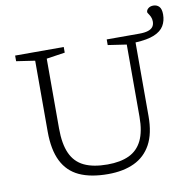

<svg xmlns="http://www.w3.org/2000/svg" viewBox="-90 -922 1029 1023"><g transform="rotate(-10 424.5 -411.0)"><path d="M788.5 -749.5Q788.5 -763.5 783.5 -774.5Q778.5 -785.5 773 -793Q767.5 -800.5 767.5 -803.5Q767.5 -815 778.2 -823.8Q789 -832.5 805.5 -832.5Q824.5 -832.5 836.8 -819.8Q849 -807 849 -777Q849 -742.5 833.2 -716Q817.5 -689.5 780.2 -674Q743 -658.5 678.5 -655.5V-256.5Q678.5 -163 646.5 -104.2Q614.5 -45.5 555.2 -17.8Q496 10 413.5 10Q320 10 258.2 -18.5Q196.5 -47 165.8 -108.8Q135 -170.5 135 -269.5V-652.5L34.5 -667.5V-698H297.5V-667.5L197.5 -652.5V-275Q197.5 -191 220.8 -139.5Q244 -88 293 -64.5Q342 -41 419 -41Q489 -41 536 -63Q583 -85 606.8 -133.8Q630.5 -182.5 630.5 -262V-652.5L530 -667.5V-698H706.5Q736 -698 754.2 -704Q772.5 -710 780.5 -721.5Q788.5 -733 788.5 -749.5Z"/></g></svg>

Font: Newsreader 9pt Light
Style: Regular
Weight: 300
Designer: Hugues Gentile
Foundry: Production Type
Version: Version 1.003